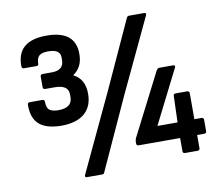

<svg xmlns="http://www.w3.org/2000/svg" viewBox="-79 -782 1052 910"><g transform="rotate(-10 447.0 -327.5)"><path d="M191 -229Q118 -230 84.5 -260.5Q51 -291 52 -354Q52 -365 63 -365H123Q134 -365 134 -354Q134 -325 147.5 -314.5Q161 -304 190 -304Q257 -304 257 -355V-369Q257 -414 191 -414H146Q135 -414 135 -425V-475Q135 -486 146 -486H190Q248 -486 248 -535V-548Q248 -567 234.5 -577Q221 -587 190 -587Q159 -587 146.5 -575.5Q134 -564 134 -539Q135 -528 123 -528H64Q54 -528 53 -539Q51 -662 195 -662Q334 -662 334 -550Q334 -516 322 -493Q310 -470 289 -456V-454Q342 -427 342 -357Q342 -295 303 -262Q264 -229 191 -229ZM268 32Q256 32 261 20L435 -350L586 -680Q590 -687 597 -687H670Q675 -687 677.5 -683.5Q680 -680 677 -675L511 -323L352 25Q350 32 341 32ZM746 0Q735 0 735 -11V-74H536Q525 -74 525 -85V-92Q525 -101 529 -110L681 -408Q687 -419 696 -419H760Q776 -419 768 -405L639 -149H736L740 -275Q740 -286 751 -286H806Q817 -286 817 -275V-150H851Q862 -150 862 -139V-85Q862 -74 851 -74H817V-11Q817 0 806 0Z"/></g></svg>

Font: Sofia Sans Extra Cond
Style: Bold
Weight: 700
Width: 1
Designer: Botio Nikoltchev, Ani Petrova
Foundry: lettersoup
Version: Version 4.100; ttfautohint (v1.8.3)